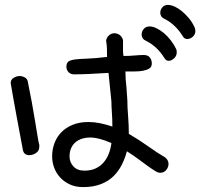

<svg xmlns="http://www.w3.org/2000/svg" viewBox="-20 -637 845 775"><path d="M23.4 -299.8V-303.7Q23.4 -315.4 35.2 -322.8Q46.9 -330.1 59.6 -330.1Q69.3 -330.1 79.6 -324.7Q89.8 -319.3 91.8 -309.6Q100.6 -267.6 108.4 -224.6Q116.2 -181.6 122.1 -145Q127.9 -108.4 132.3 -83Q136.7 -57.6 138.7 -51.8V-44.9Q138.7 -28.3 125.5 -19.5Q112.3 -10.7 98.6 -10.7Q76.2 -10.7 72.3 -32.2L46.9 -168Q41 -200.2 35.2 -232.4Q29.3 -264.6 23.4 -299.8ZM279.3 -336.9Q264.6 -336.9 256.3 -346.2Q248 -355.5 248 -367.2Q248 -381.8 255.9 -388.2Q263.7 -394.5 282.7 -397Q301.8 -399.4 333 -400.4Q364.3 -401.4 412.1 -407.2Q412.1 -424.8 411.6 -440.9Q411.1 -457 408.2 -473.6Q411.1 -487.3 420.9 -495.1Q430.7 -502.9 441.4 -502.9Q452.1 -502.9 461.9 -496.6Q471.7 -490.2 476.6 -475.6V-451.2Q476.6 -441.4 476.6 -431.6Q476.6 -421.9 478.5 -411.1Q503.9 -411.1 523.9 -413.1Q543.9 -415 560.5 -415Q577.1 -415 585 -404.8Q592.8 -394.5 592.8 -380.9Q592.8 -367.2 583 -360.8Q573.2 -354.5 558.1 -351.6Q543 -348.6 523.9 -348.6Q504.9 -348.6 486.3 -348.6Q486.3 -332 487.3 -316.9Q488.3 -301.8 490.2 -287.1L494.1 -231.4Q494.1 -203.1 497.1 -168Q500 -132.8 500 -96.7Q542 -72.3 578.1 -46.4Q614.3 -20.5 644.5 -2.9Q652.3 2 656.2 9.3Q660.2 16.6 660.2 24.4Q660.2 38.1 650.9 49.3Q641.6 60.5 626 60.5Q618.2 60.5 605.5 52.7Q592.8 44.9 575.2 32.2Q557.6 19.5 536.6 3.9Q515.6 -11.7 492.2 -26.4Q484.4 2.9 471.2 28.8Q458 54.7 437.5 74.7Q417 94.7 386.7 106.4Q356.4 118.2 315.4 118.2Q284.2 118.2 260.7 106.9Q237.3 95.7 221.7 78.1Q206.1 60.5 198.2 38.6Q190.4 16.6 190.4 -5.9Q190.4 -33.2 199.7 -58.6Q209 -84 227.5 -103Q246.1 -122.1 273.4 -133.3Q300.8 -144.5 336.9 -144.5Q360.4 -144.5 384.3 -139.6Q408.2 -134.8 433.6 -126Q433.6 -157.2 431.6 -183.1Q429.7 -209 429.7 -227.5L418 -342.8Q374 -339.8 338.9 -338.4Q303.7 -336.9 279.3 -336.9ZM429.7 -59.6Q378.9 -82 342.8 -82Q327.1 -82 312.5 -77.6Q297.9 -73.2 286.1 -64Q274.4 -54.7 267.6 -40Q260.7 -25.4 260.7 -4.9Q260.7 17.6 276.4 34.7Q292 51.8 320.3 51.8Q346.7 51.8 365.7 43Q384.8 34.2 397.9 19Q411.1 3.9 418.9 -16.1Q426.8 -36.1 429.7 -59.6ZM570.3 -471.7Q551.8 -479.5 551.8 -498Q551.8 -510.7 560.5 -520.5Q569.3 -530.3 584 -530.3Q596.7 -530.3 611.8 -522.9Q627 -515.6 641.6 -503.4Q656.2 -491.2 669.4 -474.1Q682.6 -457 691.4 -438.5Q693.4 -433.6 693.4 -425.8Q693.4 -411.1 682.6 -401.4Q671.9 -391.6 661.1 -391.6Q650.4 -391.6 644.5 -401.4Q627.9 -427.7 609.9 -444.3Q591.8 -460.9 570.3 -471.7ZM646.5 -559.6Q627 -567.4 627 -585.9Q627 -597.7 635.3 -607.4Q643.6 -617.2 657.2 -617.2Q669.9 -617.2 685.1 -610.4Q700.2 -603.5 714.8 -591.3Q729.5 -579.1 743.2 -562.5Q756.8 -545.9 765.6 -526.4Q768.6 -518.6 768.6 -511.7Q768.6 -498 758.3 -488.8Q748 -479.5 736.3 -479.5Q724.6 -479.5 718.8 -489.3Q689.5 -537.1 646.5 -559.6Z"/></svg>

Font: Hi Melody
Style: Regular
Weight: 400
Designer: YoonDesign Inc.
Foundry: YoonDesign Inc.
Version: Version 3.00